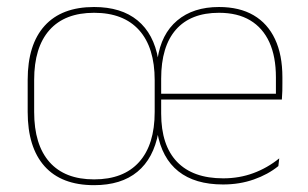

<svg xmlns="http://www.w3.org/2000/svg" viewBox="-20 -517 878 548"><path d="M248.5 11.5Q155.5 11.5 107.2 -42.5Q59 -96.5 59 -197.5V-289Q59 -390 107.5 -443.5Q156 -497 248.5 -497Q326 -497 372.5 -458.8Q419 -420.5 431.5 -348H429.5Q440 -420 485.8 -458.5Q531.5 -497 605 -497Q663.5 -497 703.8 -473.5Q744 -450 765 -405.2Q786 -360.5 786 -296.5V-279.5Q786 -268.5 785.8 -257.5Q785.5 -246.5 784.5 -233H767.5Q767.5 -250.5 767.5 -266.5Q767.5 -282.5 767.5 -296Q767.5 -355.5 748.8 -396.5Q730 -437.5 694 -459Q658 -480.5 605 -480.5Q524.5 -480.5 482.2 -432.5Q440 -384.5 440 -292.5V-240V-236V-193Q440 -102.5 485.2 -55.2Q530.5 -8 617 -8Q663 -8 703 -22.8Q743 -37.5 777 -65L774.5 -43Q745 -19 704.5 -4.8Q664 9.5 616.5 9.5Q536.5 9.5 489.2 -28Q442 -65.5 429 -139H432Q418.5 -65 372.2 -26.8Q326 11.5 248.5 11.5ZM430 -233V-249.5H778V-233ZM248.5 -5Q332.5 -5 377 -54.5Q421.5 -104 421.5 -197.5V-288Q421.5 -381.5 377 -431Q332.5 -480.5 248.5 -480.5Q165 -480.5 121.2 -431.2Q77.5 -382 77.5 -289V-197.5Q77.5 -104 121.2 -54.5Q165 -5 248.5 -5Z"/></svg>

Font: Anek Tamil Thin
Style: Regular
Weight: 250
Designer: Aadarsh Rajan (Tamil), Yesha Goshar (Latin)
Foundry: Ek Type
Version: Version 1.003